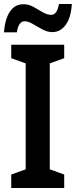

<svg xmlns="http://www.w3.org/2000/svg" viewBox="-24 -937 378 957"><path d="M296 0H32V-67L104 -93V-621L32 -647V-714H296V-647L224 -621V-93L296 -67ZM-4 -776Q-2 -812 8.5 -844Q19 -876 39.5 -896Q60 -916 93 -916Q119 -916 143 -902.5Q167 -889 189 -876Q211 -863 232 -863Q260 -863 270 -917H334Q330 -849 303.5 -813Q277 -777 237 -777Q212 -777 187 -790.5Q162 -804 139.5 -817.5Q117 -831 99 -831Q68 -831 60 -776Z"/></svg>

Font: Noto Sans Condensed SemiBold
Style: Regular
Weight: 600
Width: 3
Designer: Monotype Design Team
Foundry: Monotype Imaging Inc.
Version: Version 2.013; ttfautohint (v1.8.4.7-5d5b)